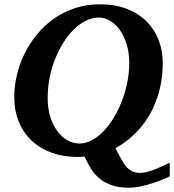

<svg xmlns="http://www.w3.org/2000/svg" viewBox="-20 -707 804 887"><path d="M577.1 -416Q577.1 -464.4 564.9 -503.2Q552.7 -542 533 -569.3Q513.2 -596.7 488 -611.3Q462.9 -626 437 -626Q406.7 -626 377.4 -611.6Q348.1 -597.2 321.8 -571.5Q295.4 -545.9 273.2 -510.7Q251 -475.6 234.6 -434.3Q218.3 -393.1 209.2 -347.2Q200.2 -301.3 200.2 -253.9Q200.2 -206.1 212.4 -167.2Q224.6 -128.4 244.9 -101.1Q265.1 -73.7 291.7 -58.8Q318.4 -43.9 347.2 -43.9Q376 -43.9 404.3 -59.1Q432.6 -74.2 458.3 -100.8Q483.9 -127.4 505.6 -163.3Q527.3 -199.2 543.2 -240.7Q559.1 -282.2 568.1 -326.9Q577.1 -371.6 577.1 -416ZM764.2 107.9Q757.3 111.3 737.3 119.9Q717.3 128.4 690.4 137.5Q663.6 146.5 632.8 153.3Q602.1 160.2 574.2 160.2Q527.8 160.2 494.9 148.2Q461.9 136.2 438.5 116.5Q415 96.7 399.2 70.6Q383.3 44.4 370.1 16.1Q363.3 17.1 355.2 17.6Q347.2 18.1 337.9 18.1Q272.9 18.1 219.2 -1.2Q165.5 -20.5 127 -56.6Q88.4 -92.8 67.1 -143.8Q45.9 -194.8 45.9 -258.8Q45.9 -308.6 57.9 -359.9Q69.8 -411.1 93.3 -458.7Q116.7 -506.3 150.6 -547.9Q184.6 -589.4 228.5 -620.4Q272.5 -651.4 325.9 -669.2Q379.4 -687 441.9 -687Q513.2 -687 567.4 -665.5Q621.6 -644 658.2 -606.9Q694.8 -569.8 713.4 -520.8Q731.9 -471.7 731.9 -416Q731.9 -389.6 728.8 -357.4Q725.6 -325.2 716.6 -290.3Q707.5 -255.4 692.1 -219Q676.8 -182.6 652.6 -147.7Q628.4 -112.8 594 -80.6Q559.6 -48.3 513.2 -22Q527.3 3.4 538.1 24.4Q548.8 45.4 561 60.3Q573.2 75.2 588.9 83.5Q604.5 91.8 627.9 91.8Q641.1 91.8 654.8 88.6Q668.5 85.4 684.6 79.6Q700.7 73.7 720 64.9Q739.3 56.2 764.2 44.9Z"/></svg>

Font: Charis SIL Phon
Style: Bold Italic
Weight: 700
Italic angle: -11°
Foundry: SIL International
Version: Version 5.000